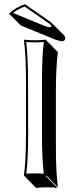

<svg xmlns="http://www.w3.org/2000/svg" viewBox="-20 -837 390 916"><path d="M104 -444.8Q104 -573.7 94.2 -645L96.2 -647.9Q114.3 -645 147 -645Q179.7 -645 198.2 -647.9L200.2 -645L256.3 -588.4Q246.6 -521.5 246.6 -388.7V-143.6Q246.6 -14.6 256.3 56.6L200.2 0L198.2 2.9L254.4 59.6Q236.3 56.6 203.6 56.6Q171.4 56.6 152.3 59.6L96.2 2.9L94.2 0Q104 -68.4 104 -200.2ZM99.1 -816.9 220.2 -732.9Q225.6 -729 228 -726.1L284.7 -669.9Q291 -662.6 291.5 -655.3Q291.5 -643.6 279.8 -640.6Q277.8 -640.1 276.4 -640.6Q260.3 -641.1 233.4 -652.3L79.6 -715.3L22.9 -772Q54.7 -801.8 99.1 -816.9ZM97.7 -805.7Q65.4 -793.5 41.5 -775.4L180.7 -718.3Q207 -707 220.2 -707Q223.6 -708.5 225.1 -711.9Q225.1 -716.3 216.3 -723.1Q214.8 -724.1 214.4 -724.6ZM113.8 -444.8 114.3 -200.2Q114.3 -75.2 105.5 -8.3Q126.5 -10.3 147 -9.8Q168 -9.8 189 -8.3Q180.2 -78.6 180.2 -200.2V-444.8Q180.2 -570.8 189 -636.7Q168.5 -634.8 147 -634.8Q125.5 -634.8 105 -636.7Q113.8 -565.9 113.8 -444.8Z"/></svg>

Font: Linux Biolinum Shadow O
Style: Regular
Weight: 400
Designer: Philipp H. Poll
Foundry: Philipp H. Poll
Version: Version 1.0.4